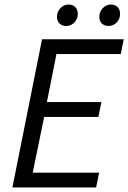

<svg xmlns="http://www.w3.org/2000/svg" viewBox="-20 -830 568 850"><path d="M34.8 0 166.1 -656.3H528L514.6 -590.6H229.9L187.6 -378H428.8L415.5 -312.2H175.5L124.8 -65.7H418.8L405.5 0ZM273.2 -715Q255.3 -715 243.9 -725.6Q232.4 -736.3 232.4 -755.7Q232.4 -778.2 247.6 -794Q262.8 -809.9 283.6 -809.9Q301.5 -809.9 312.9 -799Q324.3 -788.1 324.3 -767.9Q324.3 -745.9 309.2 -730.4Q294 -715 273.2 -715ZM460.5 -715Q442.6 -715 431.2 -725.6Q419.8 -736.3 419.8 -755.7Q419.8 -778.2 434.9 -794Q450.1 -809.9 470.9 -809.9Q488.8 -809.9 500.2 -799Q511.6 -788.1 511.6 -767.9Q511.6 -745.9 496.5 -730.4Q481.3 -715 460.5 -715Z"/></svg>

Font: Source Sans Variable
Style: Italic
Weight: 200
Italic angle: -11°
Designer: Paul D. Hunt
Foundry: Adobe Systems Incorporated
Version: Version 3.006;hotconv 1.0.111;makeotfexe 2.5.65597